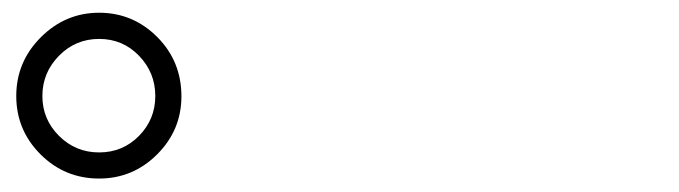

<svg xmlns="http://www.w3.org/2000/svg" viewBox="-20 -875 1040 294"><path d="M192.9 -789.6Q168 -815.4 131.8 -815.4Q95.7 -815.4 70.3 -789.6Q44.9 -763.7 44.9 -728Q44.9 -692.4 70.3 -667Q95.7 -641.6 131.8 -641.6Q168 -641.6 192.9 -667Q217.8 -692.4 217.8 -728Q217.8 -763.7 192.9 -789.6ZM131.8 -601.6Q79.1 -601.6 42 -638.7Q4.9 -675.8 4.9 -728Q4.9 -780.3 42.5 -817.9Q80.1 -855.5 131.8 -855.5Q183.6 -855.5 220.7 -818.4Q257.8 -781.2 257.8 -727.5Q257.8 -675.8 220.7 -638.7Q183.6 -601.6 131.8 -601.6Z"/></svg>

Font: Rounded-X Mgen+ 1mn light
Style: Regular
Weight: 200
Designer: [Source Han Sans]
Ryoko NISHIZUKA  (kana & ideographs); Paul D. Hunt (Latin, Greek & Cyrillic); Wenlong ZHANG  (bopomofo
Version: Version 1.059.20150602